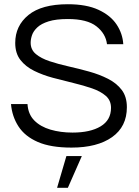

<svg xmlns="http://www.w3.org/2000/svg" viewBox="-20 -690 655 908"><path d="M318 8Q220 8 159 -18.5Q98 -45 67.5 -92Q37 -139 32 -198H110Q113 -150 142 -120.5Q171 -91 218.5 -77Q266 -63 323 -63Q407 -63 456 -92.5Q505 -122 505 -180Q505 -215 480.5 -236.5Q456 -258 415.5 -272Q375 -286 327 -297.5Q279 -309 230.5 -322Q182 -335 141.5 -355Q101 -375 76.5 -406.5Q52 -438 52 -487Q52 -568 114.5 -619Q177 -670 301 -670Q389 -670 446 -643.5Q503 -617 531.5 -574Q560 -531 563 -481H486Q480 -531 436 -565.5Q392 -600 301 -600Q245 -600 210 -589Q175 -578 156.5 -560.5Q138 -543 131.5 -524Q125 -505 125 -488Q125 -455 149.5 -434.5Q174 -414 214.5 -400.5Q255 -387 304 -376Q353 -365 401.5 -351.5Q450 -338 490.5 -317.5Q531 -297 555.5 -265Q580 -233 580 -183Q580 -91 510 -41.5Q440 8 318 8ZM250 198 294 48H367L301 198Z"/></svg>

Font: Questrial
Style: Regular
Weight: 400
Designer: Joe Prince, Laura Meseguer
Foundry: Joe Prince, Laura Meseguer
Version: Version 2.000; ttfautohint (v1.8.3)